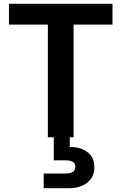

<svg xmlns="http://www.w3.org/2000/svg" viewBox="-20 -720 637 1007"><path d="M231 0V-591H27V-700H570V-591H366V0ZM209 267V190H324Q349 190 362 181.5Q375 173 375 155Q375 137 362 129Q349 121 324 121H262V-4H346V51Q379 50 408.5 61Q438 72 456.5 95.5Q475 119 475 157Q475 194 456.5 218.5Q438 243 408.5 255Q379 267 344 267Z"/></svg>

Font: DM Sans 16pt
Style: Bold
Weight: 700
Version: Version 4.004;gftools[0.9.30]